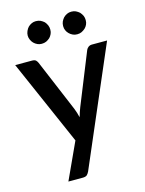

<svg xmlns="http://www.w3.org/2000/svg" viewBox="-129 -786 781 1033"><g transform="rotate(-15 261.0 -269.5)"><path d="M432.1 -509.8H518.1L236.8 145Q231.4 156.2 224.1 163.1Q216.3 169.4 200.2 169.4H120.6L214.4 -34.7L6.3 -509.8H100.1Q113.8 -509.8 121.1 -503.9Q127.4 -497.6 131.3 -488.8L252.9 -199.7L261.7 -174.8Q263.2 -170.4 265.1 -161.9Q267.1 -153.3 268.6 -149.4Q270 -153.8 272.7 -162.1Q275.4 -170.4 276.4 -174.8Q279.3 -184.6 285.6 -200.2L401.9 -488.8Q405.8 -497.6 414.1 -503.9Q421.9 -509.8 432.1 -509.8ZM233.4 -621.6Q228 -609.9 220.2 -602.1Q210.9 -593.8 199.7 -588.4Q188.5 -583.5 174.3 -583.5Q161.1 -583.5 150.9 -588.4Q139.2 -593.8 130.9 -602.1Q123 -609.9 117.7 -621.6Q112.3 -633.3 112.3 -645.5Q112.3 -658.2 117.7 -670.4Q123.5 -683.1 130.9 -690.9Q139.2 -699.2 150.9 -704.6Q161.1 -709.5 174.3 -709.5Q188.5 -709.5 199.7 -704.6Q210.9 -699.2 220.2 -690.9Q227.5 -683.1 233.4 -670.4Q238.3 -659.2 238.3 -645.5Q238.3 -631.8 233.4 -621.6ZM430.7 -621.6Q425.8 -610.4 417 -602.1Q407.7 -593.8 396.5 -588.4Q386.2 -583.5 372.1 -583.5Q358.4 -583.5 348.1 -588.4Q336.4 -593.8 328.1 -602.1Q319.3 -610.4 314.5 -621.6Q309.6 -631.8 309.6 -645.5Q309.6 -659.2 314.5 -670.4Q319.8 -681.6 328.1 -690.9Q336.4 -699.2 348.1 -704.6Q358.4 -709.5 372.1 -709.5Q386.2 -709.5 396.5 -704.6Q407.7 -699.2 417 -690.9Q425.3 -681.6 430.7 -670.4Q435.5 -659.2 435.5 -645.5Q435.5 -631.8 430.7 -621.6Z"/></g></svg>

Font: Lato-SemiBold
Style: Regular
Weight: 500
Designer: Lukasz Dziedzic with Adam Twardoch and Botio Nikoltchev
Foundry: tyPoland Lukasz Dziedzic
Version: ""